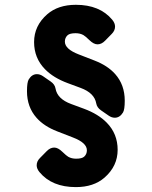

<svg xmlns="http://www.w3.org/2000/svg" viewBox="-20 -762 626 792"><path d="M293 9.8Q194.3 9.8 143.1 -51.8Q131.3 -65.9 131.3 -80.1Q131.3 -96.7 145 -110.4L172.4 -138.2Q187 -153.3 203.6 -153.3Q219.2 -153.3 236.8 -136.2Q253.9 -119.6 261.7 -115.2Q275.4 -107.4 293.9 -107.4Q317.9 -107.4 327.1 -115.7Q338.4 -126 338.4 -142.1Q338.4 -172.9 281.2 -194.8L215.8 -220.2Q161.6 -241.2 130.9 -275.9Q91.3 -320.3 91.3 -385.7Q91.3 -422.9 98.6 -434.6Q111.8 -456.1 132.3 -456.1Q145 -456.1 157.2 -447.8L189 -425.8Q206.1 -414.1 209 -397Q216.3 -354 273.4 -333L326.2 -313.5Q385.7 -291.5 420.4 -255.9Q465.3 -210 465.3 -144Q465.3 -76.7 411.1 -29.3Q366.2 9.8 293 9.8ZM293 -742.2Q391.6 -742.2 442.9 -680.7Q454.6 -666.5 454.6 -652.3Q454.6 -635.7 440.9 -622.1L413.6 -594.2Q398.9 -579.1 382.3 -579.1Q366.7 -579.1 349.1 -596.2Q332 -612.8 324.2 -617.2Q310.5 -625 292 -625Q268.1 -625 258.8 -616.7Q247.6 -606.4 247.6 -590.3Q247.6 -559.6 304.7 -537.6L370.1 -512.2Q424.3 -491.2 455.1 -456.5Q494.6 -412.1 494.6 -346.7Q494.6 -309.6 487.3 -297.9Q474.1 -276.4 453.6 -276.4Q440.9 -276.4 428.7 -284.7L397 -306.6Q379.9 -318.4 377 -335.4Q369.6 -378.4 312.5 -399.4L259.8 -418.9Q200.2 -440.9 165.5 -476.6Q120.6 -522.5 120.6 -588.4Q120.6 -655.8 174.8 -703.1Q219.7 -742.2 293 -742.2Z"/></svg>

Font: Simply Mono
Style: Bold
Weight: 700
Designer: Wojciech Kalinowski "wmk69" (wmk69@o2.pl)
Foundry: Wojciech Kalinowski "wmk69" (wmk69@o2.pl)
Version: Version 1.0.0